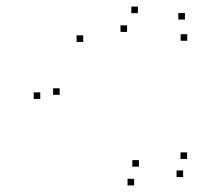

<svg xmlns="http://www.w3.org/2000/svg" viewBox="-20 -542 660 584"><path d="M102.5 -241V-261H82.5V-241ZM388 22V2H368V22ZM537 -3.5V-23.5H517V-3.5ZM549 -58.5V-78.5H529V-58.5ZM402.5 -35V-55H382.5V-35ZM161.5 -253.5V-273.5H141.5V-253.5ZM233 -414.5V-434.5H213V-414.5ZM366.5 -445V-465H346.5V-445ZM549.5 -418V-438H529.5V-418ZM542.5 -482.5V-502.5H522.5V-482.5ZM399.5 -502V-522H379.5V-502Z"/></svg>

Font: Monaspace Argon Dots Var
Style: Regular
Weight: 400
Designer: Riley Cran and the Lettermatic Team
Version: Version 1.100 (Monaspace Argon Dots)